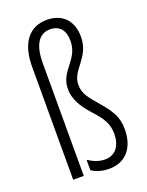

<svg xmlns="http://www.w3.org/2000/svg" viewBox="-146 -838 707 922"><g transform="rotate(-20 208.0 -377.5)"><path d="M338 -633C338 -713 292 -765 211 -765C119 -765 68 -696 68 -577V0H122V-575C122 -664 150 -717 210 -717C260 -717 284 -683 284 -632C284 -534 193 -512 193 -418C193 -367 217 -324 264 -272C306 -226 329 -193 329 -141C329 -81 300 -39 246 -39C215 -39 187 -51 161 -68V-15C185 2 218 10 249 10C339 10 384 -55 384 -144C384 -207 360 -244 307 -305C271 -347 247 -374 247 -420C247 -497 338 -525 338 -633Z"/></g></svg>

Font: Noto Sans Thai Looped ExtraCondensed Light
Style: Regular
Weight: 300
Width: 2
Designer: Sasikarn Vongin, Ben Mitchell
Foundry: The Fontpad Ltd
Version: Version 1.001